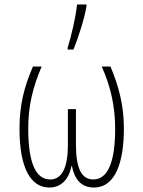

<svg xmlns="http://www.w3.org/2000/svg" viewBox="-20 -827 640 857"><path d="M282 -614V-606H308C329 -658 356 -740 366 -798V-807H324C317 -745 298 -665 282 -614ZM200 10C252 10 287 -25 299 -86H301C313 -25 344 10 399 10C498 10 533 -109 533 -254C533 -356 510 -443 473 -530H434C474 -441 494 -352 494 -253C494 -107 463 -26 396 -26C343 -26 319 -78 319 -180V-340H283V-180C283 -78 256 -26 204 -26C140 -26 106 -99 106 -254C106 -353 126 -437 166 -530H127C88 -440 67 -358 67 -253C67 -77 117 10 200 10Z"/></svg>

Font: Noto Sans Mono ExtraLight
Style: Regular
Weight: 200
Designer: Monotype Design Team
Foundry: Monotype Imaging Inc.
Version: Version 2.014